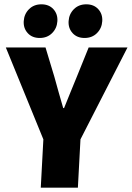

<svg xmlns="http://www.w3.org/2000/svg" viewBox="-20 -870 611 890"><path d="M181 -224 7 -650H191L232 -514Q242 -477 252 -442Q262 -407 273 -369H277Q292 -407 306.5 -442Q321 -477 336 -514L391 -650H571L353 -224L341 0H169ZM164 -694Q129 -694 108.5 -716.5Q88 -739 90 -772Q92 -805 114.5 -827.5Q137 -850 172 -850Q207 -850 227.5 -827.5Q248 -805 246 -772Q244 -739 221.5 -716.5Q199 -694 164 -694ZM372 -694Q337 -694 316.5 -716.5Q296 -739 298 -772Q300 -805 322.5 -827.5Q345 -850 380 -850Q415 -850 435.5 -827.5Q456 -805 454 -772Q452 -739 429.5 -716.5Q407 -694 372 -694Z"/></svg>

Font: Kilde Sans Black
Style: Regular
Weight: 900
Italic angle: -3°
Designer: Paul D. Hunt
Foundry: Adobe Systems Incorporated
Version: Version 1.050;PS Version 1.000;hotconv 1.0.70;makeotf.lib2.5